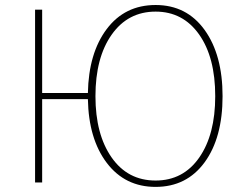

<svg xmlns="http://www.w3.org/2000/svg" viewBox="-20 -729 969 767"><path d="M361.3 -344.7Q361.3 -192.4 425.8 -100.1Q490.2 -7.8 601.6 -7.8Q711.9 -7.8 775.9 -99.6Q839.8 -191.4 839.8 -344.7Q839.8 -500 775.4 -591.3Q710.9 -682.6 601.6 -682.6Q491.2 -682.6 426.3 -590.8Q361.3 -499 361.3 -344.7ZM120.1 0V-690.4H148.4V-357.4H331.1Q334 -516.6 406.2 -612.8Q478.5 -709 601.6 -709Q725.6 -709 797.4 -609.4Q869.1 -509.8 869.1 -344.7Q869.1 -178.7 797.4 -80.6Q725.6 17.6 601.6 17.6Q479.5 17.6 406.7 -78.1Q334 -173.8 331.1 -333H148.4V0Z"/></svg>

Font: Gothic A1 Thin
Style: Regular
Weight: 250
Designer: HanYang I&C Co.,Ltd.
Foundry: HanYang I&C Co.,Ltd.
Version: Version 2.50